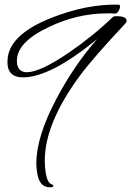

<svg xmlns="http://www.w3.org/2000/svg" viewBox="-20 -646 560 819"><path d="M193 153Q151 153 140 100Q138 89 136.5 76.5Q135 64 135 51Q135 -64 222 -227Q259 -297 302 -360Q345 -423 394 -479Q195 -316 78 -316Q20 -316 13 -365Q12 -370 12 -374.5Q12 -379 12 -384Q12 -495 197 -569Q351 -630 486 -626Q492 -626 492 -619Q492 -609 485.5 -598.5Q479 -588 472 -588Q464 -589 455 -589Q446 -589 438 -589Q309 -589 187 -530Q52 -466 52 -387Q52 -338 95 -338Q151 -338 273 -421Q377 -492 462 -574Q465 -577 477 -577Q520 -577 520 -557Q520 -551 514 -545Q374 -396 317 -318Q171 -118 171 39Q171 73 177.5 103.5Q184 134 200 140Q208 143 208 146Q208 153 193 153Z"/></svg>

Font: Ephesis
Style: Regular
Weight: 400
Designer: Robert E. Leuschke
Foundry: Robert E. Leuschke
Version: Version 1.010; ttfautohint (v1.8.3)